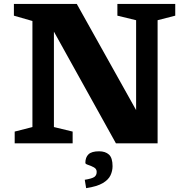

<svg xmlns="http://www.w3.org/2000/svg" viewBox="-20 -727 952 974"><path d="M144.5 -82.5V-620.5L50.5 -647.5V-707H369.5L670.5 -168.5V-624.5L575.5 -647.5V-707H869V-647.5L779.5 -624.5V0H568L253.5 -566.5V-82.5L348.5 -59.5V0H54.5V-59.5ZM410 185Q447 179 458.8 170.5Q470.5 162 470.5 145Q470.5 129.5 456 121.8Q441.5 114 427.2 109.5Q413 105 413 99.5Q413 71 429 55.8Q445 40.5 482.5 40.5Q514.5 40.5 532.8 57.2Q551 74 551 116Q551 140 540.5 162.5Q530 185 501.2 202Q472.5 219 417 227.5Z"/></svg>

Font: Newsreader 6pt SemiBold
Style: Regular
Weight: 600
Designer: Hugues Gentile
Foundry: Production Type
Version: Version 1.003; ttfautohint (v1.8.3)